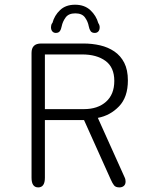

<svg xmlns="http://www.w3.org/2000/svg" viewBox="-20 -808 659 834"><path d="M175 -571.5V-334H344.5Q404.5 -334 440.5 -366Q476.5 -398 476.5 -456.5Q476.5 -515.5 438.2 -543.5Q400 -571.5 337 -571.5ZM117 -36V-578Q117 -619 158.5 -619H343Q380.5 -619 415 -611Q449.5 -603 476.8 -584.5Q504 -566 519.8 -535.2Q535.5 -504.5 535.5 -458.5Q535.5 -386 497 -346Q458.5 -306 405 -296L520.5 -39.5Q523.5 -33.5 524.5 -28.8Q525.5 -24 525.5 -19.5Q525.5 -7 518 -0.5Q510.5 6 498.5 6Q482.5 6 475.5 -2.8Q468.5 -11.5 461 -28.5L345 -286.5H175V-36Q175 6 146 6Q117 6 117 -36ZM391.5 -665Q379 -665 373.5 -673Q368 -681 365.5 -694Q362 -714 349.2 -732Q336.5 -750 307 -750Q278 -750 265 -732Q252 -714 248 -694Q245.5 -680.5 240 -672.8Q234.5 -665 222.5 -665Q213 -665 207.2 -671.8Q201.5 -678.5 201.5 -690Q201.5 -694.5 202.8 -699.5Q204 -704.5 208 -709Q216.5 -741 241 -764.2Q265.5 -787.5 306 -787.5Q347 -787.5 372.5 -763.8Q398 -740 407 -707.5Q410 -703.5 411.5 -698.8Q413 -694 413 -689.5Q413 -678 407.2 -671.5Q401.5 -665 391.5 -665Z"/></svg>

Font: Sono Monospace Light
Style: Regular
Weight: 300
Version: Version 2.112